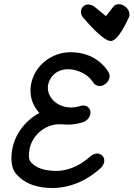

<svg xmlns="http://www.w3.org/2000/svg" viewBox="-20 -914 650 934"><path d="M409.1 -892.2C419.7 -892.2 431.2 -888.1 441.1 -880L495.4 -835.5L531 -881C537.5 -889.5 547.3 -893.6 558 -893.6C582 -893.6 605.5 -873 609.4 -850.9C611.2 -840.2 609 -829.5 602.5 -821C602.5 -821 556.5 -714.5 519 -714.5C479.6 -714.5 393.5 -818.6 392.8 -819.1C382.6 -827.4 376.3 -838.3 374.4 -849.2C370.2 -873.1 387.4 -892.2 409.1 -892.2ZM130.8 -502.6C121.1 -447.4 138.7 -400.2 171.6 -364.5C100.2 -326.4 52.1 -258.3 39.6 -187.6C30.4 -135 37.2 -93.4 56.9 -70C102 -16.4 166.4 0.6 235.8 0.6C322.9 0.6 407.5 -38.4 470.8 -97.3C478.3 -103.6 485.1 -116.4 486.7 -125.5C490.7 -148.2 475 -167.3 452.3 -167.3C441.4 -167.3 427.5 -160.9 418.8 -152.7C382.5 -119.4 323.5 -82.6 253.3 -82.6C205.3 -82.6 154.3 -93.3 127.4 -129.1C117.8 -141.8 120.1 -167.6 123.7 -187.9C135.1 -252.7 196.7 -309.5 267.9 -309.5C271.4 -309.5 274.8 -309.3 278.2 -309.1H285.5C293.4 -308.2 301.4 -307.7 309.6 -307.7C333.5 -307.7 358.3 -311.6 382.7 -319.1C399.8 -323.6 416.7 -341.8 419.7 -359.1C423.7 -381.8 408 -400.9 385.3 -400.9C371.7 -400.9 357.5 -391.2 325.4 -391.2C254.4 -391.2 204.2 -445.6 213.9 -500.6C220.7 -539 253.9 -577.2 311.4 -577.2C341.6 -577.2 400.8 -564.4 433.9 -511.8C439.6 -502.7 452.9 -495.5 463.8 -495.5C486.5 -495.5 509 -514.5 513 -537.3C514.4 -545.5 511.9 -557.3 507.6 -563.6C495.3 -583.5 443.9 -660 322.8 -660C233.6 -660 147.5 -597 130.8 -502.6Z"/></svg>

Font: TudorRose
Style: Oblique
Weight: 500
Italic angle: 10°
Version: Version 001.000